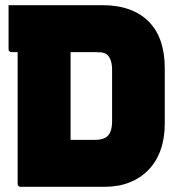

<svg xmlns="http://www.w3.org/2000/svg" viewBox="-20 -720 690 740"><path d="M615 -243Q615 -187 599 -142Q583 -97 552.5 -65.5Q522 -34 479.5 -17Q437 0 383 0Q352 0 318 0Q284 0 249 0Q214 0 180 0Q146 0 115 0Q84 0 59 0Q54 0 51 -3Q48 -6 48 -11Q48 -90 48 -168.5Q48 -247 48 -326Q48 -405 48 -483.5Q48 -562 48 -641H260L252 -625Q252 -584 252 -540.5Q252 -497 252 -455Q252 -420 252 -386Q252 -352 252 -318Q252 -284 252 -250Q252 -216 252 -181Q264 -181 281 -181Q298 -181 315 -181Q332 -181 345 -181Q371 -181 385 -188.5Q399 -196 405.5 -212Q412 -228 412 -253V-452Q412 -465 410 -475Q408 -485 404.5 -493Q401 -501 396 -506Q392 -511 385.5 -514Q379 -517 370.5 -518Q362 -519 351 -519Q313 -519 271.5 -519Q230 -519 187.5 -519Q145 -519 104 -519Q63 -519 24 -519Q21 -519 18.5 -520.5Q16 -522 14.5 -524.5Q13 -527 13 -530Q13 -572 13 -615Q13 -658 13 -700Q56 -700 102 -700Q148 -700 194.5 -700Q241 -700 287 -700Q333 -700 376 -700Q434 -700 479 -683.5Q524 -667 554.5 -635.5Q585 -604 600 -559.5Q615 -515 615 -458Z"/></svg>

Font: Recursive Black
Style: Regular
Weight: 900
Version: Version 1.085